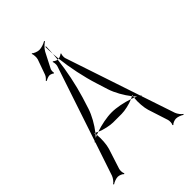

<svg xmlns="http://www.w3.org/2000/svg" viewBox="-196 -740 843 843"><g transform="rotate(-45 225.0 -319.0)"><path d="M116 -521 118 -518C124 -521 136 -527 145 -527C150 -527 162 -522 164 -519L167 -521C165 -524 166 -537 168 -542L205 -614C212 -627 227 -641 237 -647L234 -650C225 -644 206 -637 192 -637C182 -637 163 -644 159 -650L156 -648C160 -642 161 -622 158 -613L133 -543C130 -534 121 -525 116 -521ZM4 9 7 12C14 7 30 0 42 0C51 0 66 6 70 12L73 9C69 4 68 -13 71 -21L101 -114C107 -133 110 -169 107 -195C102 -193 98 -191 94 -189C98 -193 101 -197 105 -202C105 -204 105 -207 104 -209C106 -208 107 -207 109 -206C131 -234 152 -271 162 -302L179 -356C197 -415 212 -488 219 -550C211 -551 202 -557 199 -560L196 -558C199 -553 200 -539 198 -532L81 -182C80 -181 78 -180 77 -179L79 -176L27 -21C23 -10 12 4 4 9ZM219 -550H225C224 -561 223 -573 222 -583C221 -573 220 -561 219 -550ZM220 -628C220 -615 221 -600 222 -583C223 -600 224 -615 224 -628ZM225 -550C232 -488 247 -415 266 -356L283 -302C293 -271 314 -234 336 -206C338 -207 339 -208 341 -209C340 -207 340 -204 340 -202C344 -197 347 -193 351 -189C347 -191 343 -193 338 -195C335 -169 338 -133 344 -114L374 -21C377 -13 376 4 372 9L375 12C379 6 394 0 403 0C415 0 431 7 438 12L441 9C433 4 422 -10 418 -21L366 -176L368 -179C367 -180 365 -181 364 -182L247 -532C245 -539 246 -553 249 -558L246 -560C243 -556 232 -551 225 -550ZM105 -202C105 -200 107 -198 107 -195C111 -197 116 -198 121 -200L109 -206ZM121 -200C144 -190 177 -183 196 -183H249C269 -183 301 -190 324 -200C292 -211 253 -219 223 -219C192 -219 153 -211 121 -200ZM324 -200C329 -198 334 -197 338 -195C338 -198 340 -200 340 -202L336 -206Z"/></g></svg>

Font: Armata Saber
Style: Rg
Weight: 400
Designer: Jasper
Foundry: Cannot Into Space Fonts
Version: Version 0.970